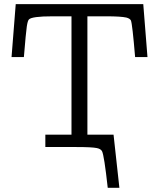

<svg xmlns="http://www.w3.org/2000/svg" viewBox="-20 -703 762 918"><path d="M35.2 -430.2 55.2 -683.1H665L685.1 -430.2H626Q612.8 -588.4 606 -605Q601.1 -614.7 584 -619.1Q557.1 -625 488.8 -625H397.9V-59.1H522.9L550.8 194.8H495.1Q478 39.1 467.8 20Q461.9 8.8 442.9 4.9Q418.9 0 345.2 0H196.8V-59.1H321.8V-625H231Q131.8 -625 118.2 -609.9Q112.3 -604 108.2 -576.9Q104 -549.8 94.2 -430.2Z"/></svg>

Font: CMU Concrete
Style: Roman
Weight: 500
Version: Version 0.7.0